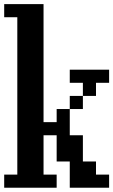

<svg xmlns="http://www.w3.org/2000/svg" viewBox="-20 -879 540 915"><path d="M312.5 -484.4V-546.9H500V-484.4H437.5V-421.9H375V-484.4ZM0 15.6V-46.9H62.5V-796.9H0V-859.4H187.5V-296.9H250V-359.4H312.5V-234.4H375V-109.4H437.5V-46.9H500V15.6H312.5V-109.4H250V-234.4H187.5V-46.9H250V15.6ZM375 -421.9V-359.4H312.5V-421.9Z"/></svg>

Font: KH Dot Dougenzaka 16
Style: Regular
Weight: 400
Designer: Original version for X68000 by Keitarou Hiraki (http://hp.vector.co.jp/authors/VA000874/) / TrueType conversion by Homem
Version: Version 1.00.20150527